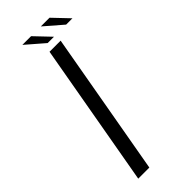

<svg xmlns="http://www.w3.org/2000/svg" viewBox="-255 -816 850 850"><g transform="rotate(-45 170.0 -391.0)"><path d="M43.5 0 163 -675H232.5L113 0ZM300 -708 215 -781.5H269.5L339.5 -708ZM184.5 -708 99.5 -781.5H154L224 -708Z"/></g></svg>

Font: Anybody ExtraExpanded Light
Style: Italic
Weight: 300
Width: 8
Italic angle: -10°
Designer: Tyler Finck
Foundry: Etcetera Type Company
Version: Version 1.010; ttfautohint (v1.8.3) -l 8 -r 50 -G 200 -x 14 